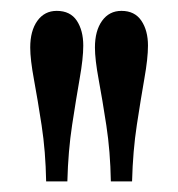

<svg xmlns="http://www.w3.org/2000/svg" viewBox="-20 -842 336 362"><path d="M189 -500Q188 -556.5 180.5 -605.5Q173 -654.5 166 -692.2Q159 -730 159 -752.5Q159 -784 172.5 -802.8Q186 -821.5 209 -821.5Q234 -821.5 246.5 -803Q259 -784.5 259 -756Q259 -732 252.2 -693.8Q245.5 -655.5 238 -606.5Q230.5 -557.5 229 -500ZM67 -500Q66 -556.5 58.5 -605.5Q51 -654.5 44 -692.2Q37 -730 37 -752.5Q37 -784 50.5 -802.8Q64 -821.5 87 -821.5Q112.5 -821.5 124.8 -803Q137 -784.5 137 -756Q137 -732 130.2 -693.8Q123.5 -655.5 116 -606.5Q108.5 -557.5 107 -500Z"/></svg>

Font: Libre Caslon Condensed
Style: Bold
Weight: 700
Designer: Pablo Impallari, Rodrigo Fuenzalida, Katja Schimmel, Ertekin Erdin
Foundry: Pablo Impallari, Rodrigo Fuenzalida
Version: Version 2.000; ttfautohint (v1.8.4.7-5d5b);gftools[0.9.33]